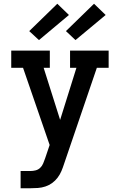

<svg xmlns="http://www.w3.org/2000/svg" viewBox="-20 -790 640 1025"><path d="M90 215V123H142Q156 123 170 119.5Q184 116 194.5 106Q205 96 210.5 82.5Q216 69 221 55L245 -16L103 -428H40V-520H246V-428H213L301 -150L388 -428H354V-520H560V-428H497L322 85Q316 104 308 123Q300 142 287.5 158.5Q275 175 258.5 187Q242 199 222.5 205.5Q203 212 182.5 213.5Q162 215 142 215ZM383 -576 332 -624 482 -770 544 -710ZM188 -576 136 -624 286 -770 348 -710Z"/></svg>

Font: Iosevka Etoile Semibold
Style: Regular
Weight: 600
Designer: Belleve Invis
Foundry: Belleve Invis
Version: Version 22.1.2; ttfautohint (v1.8.4)